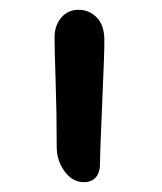

<svg xmlns="http://www.w3.org/2000/svg" viewBox="-20 -369 330 390"><path d="M149.9 1Q127.4 1 111.3 -20.8Q95.2 -42.5 95.2 -70.8Q95.2 -140.1 93 -204.8Q90.8 -269.5 90.8 -293Q90.8 -317.4 104.5 -333.3Q118.2 -349.1 139.2 -349.1Q161.1 -349.1 176.3 -333.7Q191.4 -318.4 191.9 -290Q192.4 -265.6 187.7 -162.1Q183.1 -58.6 183.1 -35.2Q183.1 -18.6 174.6 -8.8Q166 1 149.9 1Z"/></svg>

Font: Shantell Sans Irregular Bouncy
Style: Regular
Weight: 400
Designer: Stephen Nixon, Anya Danilova, Shantell Martin
Foundry: Arrow Type
Version: Version 1.006;[9816181b4]